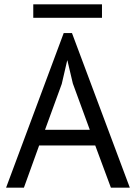

<svg xmlns="http://www.w3.org/2000/svg" viewBox="-20 -863 625 883"><path d="M418 -194H160L90 0H8L273 -711H311L577 0H490ZM187 -266H393L315 -479L290 -585H289L264 -477ZM133 -843H449V-781H133Z"/></svg>

Font: PTSans
Style: Regular
Weight: 400
Designer: A.Korolkova, O.Umpeleva, V.Yefimov
Foundry: ParaType Ltd
Version: Version 2.003W OFL